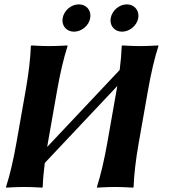

<svg xmlns="http://www.w3.org/2000/svg" viewBox="-20 -856 786 879"><path d="M486.9 -773C486.2 -769.4 485.9 -765.8 485.9 -762.4C485.9 -733.4 507.7 -711 538.9 -711C572.9 -711 606.9 -739 612.9 -773C613.5 -776.7 613.8 -780.3 613.8 -783.9C613.8 -813.6 591.4 -836 561 -836C526 -836 493 -808 486.9 -773ZM266.9 -773C266.2 -769.4 265.9 -765.8 265.9 -762.4C265.9 -733.4 287.7 -711 318.9 -711C353.9 -711 386.9 -739 392.9 -773C393.5 -776.8 393.9 -780.6 393.9 -784.2C393.9 -813.8 372.2 -836 341 -836C306 -836 273 -808 266.9 -773ZM98 -445 54.8 -200C41.6 -125 25.1 -54 7.6 0L8 3C8 3 56.6 0 91.6 0C125.6 0 173 3 173 3L175.6 0C176.7 -33.2 179.9 -70.1 185 -109.9L517 -462.3C516 -456.6 515 -450.8 514 -445L470.8 -200C457.6 -125 441.1 -54 423.6 0L424 3C424 3 472.6 0 507.6 0C541.6 0 589 3 589 3L591.6 0C593.6 -57 601.6 -125 614.8 -200L658 -445C671.2 -520 687.9 -592 705.3 -645L704.8 -648C704.8 -648 656.3 -645 621.3 -645C587.3 -645 539.8 -648 539.8 -648L537.3 -645C536.1 -612 533 -575.2 527.9 -535.6L196 -183.3C196.9 -188.8 197.8 -194.4 198.8 -200L242 -445C255.2 -520 271.9 -592 289.3 -645L288.8 -648C288.8 -648 240.3 -645 205.3 -645C171.3 -645 123.8 -648 123.8 -648L121.3 -645C119.2 -588 111.2 -520 98 -445Z"/></svg>

Font: Linux Biolinum O 
Style: Bold Italic
Weight: 700
Designer: Philipp H. Poll
Foundry: Philipp H. Poll
Version: Version 1.3.2